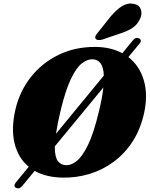

<svg xmlns="http://www.w3.org/2000/svg" viewBox="-20 -975 832 1068"><path d="M68.5 69.5Q60.5 65.5 60.5 57.2Q60.5 49 68 40L140 -47.5Q81.5 -95 61.2 -177Q41 -259 66 -367Q89.5 -467 151.2 -545.8Q213 -624.5 305.5 -669.8Q398 -715 512.5 -714Q597 -713 660.5 -679L720 -751.5Q735.5 -770.5 754 -761Q771.5 -751.5 756.5 -733L694 -657.5Q756 -609.5 779.8 -529Q803.5 -448.5 782 -348Q762 -256.5 717.8 -188.2Q673.5 -120 612 -74.8Q550.5 -29.5 477.8 -7.5Q405 14.5 327.5 13Q237 11.5 173 -24.5L103.5 59.5Q87 79 68.5 69.5ZM317 -359.5Q299.5 -286.5 291.5 -231L557.5 -554.5Q555.5 -601.5 539.5 -622.5Q523.5 -643.5 498 -645Q467.5 -647.5 435.8 -622.8Q404 -598 374 -535Q344 -472 317 -359.5ZM348 -56Q375.5 -55 406.8 -79.5Q438 -104 469.8 -169.2Q501.5 -234.5 530.5 -356Q549 -433 555 -488.5L285 -161Q285 -157 285 -153.5Q285.5 -100 302.2 -78.5Q319 -57 348 -56ZM597 -885Q628 -921.5 659.2 -941Q690.5 -960.5 724 -953.5Q755 -947.5 763.5 -922Q772 -896.5 759 -870.5Q745 -839 718.2 -820.8Q691.5 -802.5 649.5 -789L549.5 -755Q538 -751.5 526.8 -752.5Q515.5 -753.5 511.5 -760.5Q507.5 -768.5 512.5 -777.5Q517.5 -786.5 526 -796Z"/></svg>

Font: Fraunces 9pt S000 Black
Style: Italic
Weight: 900
Italic angle: -16°
Version: Version 1.000; ttfautohint (v1.8.3)